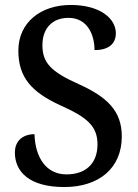

<svg xmlns="http://www.w3.org/2000/svg" viewBox="-20 -744 555 774"><path d="M239 10C379 10 471 -66 471 -194C471 -297 412 -353 297 -405C185 -455 151 -491 151 -562C151 -630 191 -672 256 -672C332 -672 361 -605 361 -542C416 -542 447 -566 447 -610C447 -669 384 -724 265 -724C145 -724 54 -654 54 -540C54 -433 106 -373 224 -319C329 -272 373 -237 373 -162C373 -86 327 -41 248 -41C166 -41 122 -109 119 -203C73 -203 40 -177 40 -129C40 -51 99 10 239 10Z"/></svg>

Font: Noto Serif Tamil SemiCondensed Medium
Style: Regular
Weight: 500
Width: 4
Designer: Indian Type Foundry, Tom Grace, and the Monotype Design Team
Foundry: Monotype Imaging Inc.
Version: Version 2.004